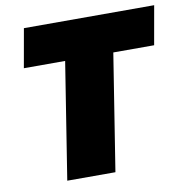

<svg xmlns="http://www.w3.org/2000/svg" viewBox="-79 -776 829 852"><g transform="rotate(-10 335.5 -350.0)"><path d="M640 -525H456L373 0H156L239 -525H53L84 -700H671Z"/></g></svg>

Font: Georama Black
Style: Italic
Weight: 900
Italic angle: -9°
Designer: Jean-Baptiste Levee
Foundry: Production Type
Version: Version 1.000